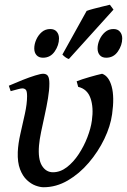

<svg xmlns="http://www.w3.org/2000/svg" viewBox="-20 -767 534 807"><path d="M451.2 -287.1Q444.3 -236.8 418.5 -183.1Q392.6 -129.4 353.3 -83.3Q314 -37.1 265.1 -8.5Q216.3 20 163.1 20Q148.9 20 129.9 13.2Q110.8 6.3 93 -10.3Q75.2 -26.9 64.2 -55.7Q53.2 -84.5 54.7 -127.9Q56.2 -163.1 65.9 -205.3Q75.7 -247.6 84.7 -289.1Q93.8 -330.6 93.8 -362.8Q93.8 -384.8 88.1 -390.1Q82.5 -395.5 73.7 -395.5Q68.4 -395.5 56.4 -392.3Q44.4 -389.2 34.7 -386.5Q24.9 -383.8 24.9 -383.8L17.1 -406.7Q44.9 -418.9 74.5 -430.7Q104 -442.4 127.7 -449.7Q151.4 -457 161.1 -457Q175.3 -457 181.4 -447.8Q187.5 -438.5 187.5 -416Q187.5 -388.2 181.6 -353.3Q175.8 -318.4 167.7 -282Q159.7 -245.6 152.8 -212.6Q146 -179.7 144 -155.8Q139.2 -98.6 156.2 -70.8Q173.3 -43 202.6 -43Q233.4 -43 261 -64.2Q288.6 -85.4 310.8 -119.1Q333 -152.8 347.4 -190.4Q361.8 -228 366.2 -260.3Q374 -315.4 360.4 -354.2Q346.7 -393.1 308.6 -401.9L302.2 -425.3Q323.2 -433.6 356.2 -443.1Q389.2 -452.6 409.2 -457Q437.5 -447.3 449.5 -403.1Q461.4 -358.9 451.2 -287.1ZM493.7 -605.5Q493.7 -577.1 475.6 -550.8Q457.5 -524.4 426.3 -524.4Q408.7 -524.4 399.4 -535.2Q390.1 -545.9 390.1 -563.5Q390.1 -581.5 398.4 -600.3Q406.7 -619.1 421.6 -632.1Q436.5 -645 457 -645Q474.6 -645 484.1 -633.8Q493.7 -622.6 493.7 -605.5ZM228 -605.5Q228 -577.1 210 -550.8Q191.9 -524.4 160.6 -524.4Q143.1 -524.4 133.5 -535.2Q124 -545.9 124 -563.5Q124 -581.5 132.3 -600.3Q140.6 -619.1 155.5 -632.1Q170.4 -645 191.4 -645Q209 -645 218.5 -633.8Q228 -622.6 228 -605.5ZM457 -726.6 269.5 -519Q256.8 -522.5 242.2 -537.6L344.2 -721.2Q354.5 -725.1 372.8 -730Q391.1 -734.9 410.4 -739.5Q429.7 -744.1 441.9 -747.1Z"/></svg>

Font: Gentium Book Plus
Style: Italic
Weight: 400
Italic angle: -8°
Designer: Victor Gaultney, Annie Olsen, Iska Routamaa, Becca Hirsbrunner
Foundry: SIL International
Version: Version 6.101